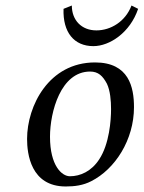

<svg xmlns="http://www.w3.org/2000/svg" viewBox="-20 -665 520 695"><path d="M78 -162C78 -109 91 10 218 10C250 10 281 6 310 -9C397 -53 465 -159 465 -277C465 -349 447 -439 324 -439C157 -439 78 -282 78 -162ZM161 -170C161 -260 200 -406 306 -406C336 -406 352 -390 367 -362C379 -337 382 -300 382 -270C382 -230 376 -144 339 -88C311 -45 271 -27 233 -27C204 -27 161 -65 161 -170ZM240 -645 210 -633C207 -548 248 -498 318 -498C377 -498 451 -547 480 -633L456 -645C434 -587 381 -555 329 -555C275 -555 240 -592 240 -645Z"/></svg>

Font: Libertinus Serif
Style: Italic
Weight: 400
Italic angle: -12°
Designer: Philipp H. Poll, Khaled Hosny
Foundry: Caleb Maclennan
Version: Version 7.050;RELEASE